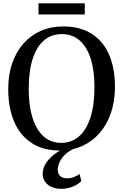

<svg xmlns="http://www.w3.org/2000/svg" viewBox="-20 -914 757 1180"><path d="M352.5 11Q244.5 12 172.8 -36Q101 -84 65.8 -169.5Q30.5 -255 30.5 -366Q30.5 -455 55.2 -526Q80 -597 125.2 -647.5Q170.5 -698 232 -724.8Q293.5 -751.5 367.5 -751.5Q474 -751.5 545 -705.5Q616 -659.5 651.2 -576.2Q686.5 -493 686.5 -381Q686.5 -292.5 662 -220.5Q637.5 -148.5 592.8 -97Q548 -45.5 486.8 -17.5Q425.5 10.5 352.5 11ZM357 -36Q418.5 -36 464.2 -74.8Q510 -113.5 535.2 -190Q560.5 -266.5 560.5 -380.5Q560.5 -481.5 537.2 -554Q514 -626.5 469.2 -665.5Q424.5 -704.5 359.5 -704.5Q298 -704.5 252.5 -667.5Q207 -630.5 181.8 -555.2Q156.5 -480 156.5 -366Q156.5 -264.5 179.8 -190.2Q203 -116 247.5 -76Q292 -36 357 -36ZM354.5 246.5Q326.5 246.5 300.8 236.5Q275 226.5 258.8 205.8Q242.5 185 242.5 154Q242.5 122.5 260 93.2Q277.5 64 307.2 39.8Q337 15.5 372.5 -1L399.5 -5L437 -1Q401.5 14.5 379 36.8Q356.5 59 345.8 83.2Q335 107.5 335 128.5Q335 154 350 168Q365 182 392.5 182Q415 182 434 174.2Q453 166.5 469.5 155.5L479.5 198.5Q463.5 217 429.8 231.8Q396 246.5 354.5 246.5ZM501 -893.5V-825H216.5V-893.5Z"/></svg>

Font: Merriweather 48pt Medium
Style: Regular
Weight: 500
Version: Version 2.100